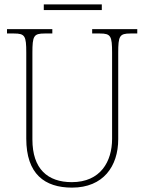

<svg xmlns="http://www.w3.org/2000/svg" viewBox="-20 -847 661 877"><path d="M180 -801H445V-827H180ZM309 10C452 10 520 -88 520 -211V-606C520 -683 526 -694 576 -694H607V-714H401V-694H436C486 -694 492 -683 492 -606V-213C492 -109 439 -15 308 -15C198 -15 128 -75 128 -210V-606C128 -683 134 -694 184 -694H219V-714H12V-694H44C94 -694 100 -683 100 -607V-214C100 -52 184 10 309 10Z"/></svg>

Font: Noto Serif Myanmar SemiCondensed Thin
Style: Regular
Weight: 100
Width: 4
Designer: Ben Mitchell and the Monotype Design Team
Foundry: Monotype Imaging Inc.
Version: Version 2.106